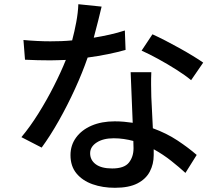

<svg xmlns="http://www.w3.org/2000/svg" viewBox="-20 -830 1040 907"><path d="M882.8 -451.2Q855.5 -474.1 813.5 -500.7Q771.5 -527.3 727.3 -551.5Q683.1 -575.7 648.9 -590.8L700.2 -668Q727.1 -655.8 760.5 -638.7Q793.9 -621.6 828.1 -602.5Q862.3 -583.5 891.8 -565.4Q921.4 -547.4 939.9 -534.2ZM609.9 -164.1Q588.4 -169.9 565.2 -173.3Q542 -176.8 517.1 -176.8Q467.3 -176.8 436.5 -156.7Q405.8 -136.7 405.8 -106Q405.8 -73.7 432.4 -54Q459 -34.2 509.8 -34.2Q566.9 -34.2 588.9 -61.8Q610.8 -89.4 610.8 -129.9ZM694.8 -488.8Q693.4 -457.5 693.8 -429.7Q694.3 -401.9 694.8 -372.1L702.1 -224.1Q766.6 -200.7 818.6 -166.3Q870.6 -131.8 909.2 -98.1L856 -13.2Q826.7 -40 788.8 -70.1Q751 -100.1 706.1 -125V-97.2Q706.1 -54.7 687.7 -19.5Q669.4 15.6 629.2 36.4Q588.9 57.1 522.9 57.1Q464.8 57.1 417.2 40.3Q369.6 23.4 341.3 -10.7Q313 -44.9 313 -97.2Q313 -144 339.4 -180.2Q365.7 -216.3 412.8 -236.6Q460 -256.8 522 -256.8Q544.4 -256.8 565.7 -254.9Q586.9 -252.9 606.9 -250L597.2 -488.8ZM460 -798.8Q454.1 -772.9 444.1 -733.4Q434.1 -693.8 422.9 -651.9Q461.4 -658.2 498.5 -666.5Q535.6 -674.8 569.8 -686L573.2 -594.2Q535.6 -583.5 490 -574.2Q444.3 -564.9 394 -558.1Q369.6 -487.3 334.2 -409.9Q298.8 -332.5 258.1 -260.3Q217.3 -188 176.8 -132.8L81.1 -182.1Q122.1 -231 161.9 -294.7Q201.7 -358.4 235.1 -424.6Q268.6 -490.7 291 -546.9Q272.5 -546.4 254.2 -545.7Q235.8 -544.9 217.8 -544.9Q158.2 -544.9 98.1 -547.9L90.8 -641.1Q120.1 -638.2 154.1 -636.5Q188 -634.8 217.8 -634.8Q242.7 -634.8 268.8 -635.7Q294.9 -636.7 320.8 -639.2Q332 -681.2 340.3 -725.6Q348.6 -770 350.1 -810.1Z"/></svg>

Font: Source Han Sans CN Medium
Style: Regular
Weight: 500
Designer: Ryoko NISHIZUKA  (kana, bopomofo & ideographs); Paul D. Hunt (Latin, Greek & Cyrillic); Sandoll Communications , Soo-you
Foundry: Adobe
Version: Version 2.004;hotconv 1.0.118;makeotfexe 2.5.65603